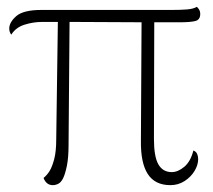

<svg xmlns="http://www.w3.org/2000/svg" viewBox="-20 -531 621 560"><path d="M477 9Q432 9 411 -23.5Q390 -56 391 -121L393 -488H430L429 -126Q429 -74 442 -51.5Q455 -29 481 -29Q499 -29 517.5 -44.5Q536 -60 544 -92Q552 -89 555 -82Q558 -75 558 -67Q558 -50 547.5 -32.5Q537 -15 518.5 -3Q500 9 477 9ZM134 9Q115 9 107 -12Q117 -20 124.5 -32Q132 -44 138 -66.5Q144 -89 144 -125L149 -484L183 -483L180 -110Q180 -71 175 -47Q170 -23 164 -11Q158 1 150 5Q142 9 134 9ZM13 -430Q7 -437 7 -448Q7 -466 27.5 -484Q48 -502 101 -502H482Q507 -502 525.5 -503.5Q544 -505 554 -511Q557 -509 560.5 -503.5Q564 -498 564 -490Q564 -473 549 -469.5Q534 -466 504 -466Q453 -466 402 -466Q351 -466 300.5 -466.5Q250 -467 200.5 -467Q151 -467 102 -467Q77 -467 51.5 -459Q26 -451 13 -430Z"/></svg>

Font: Arima ExtraLight
Style: Regular
Weight: 250
Designer: Joana Correia and Natanael Gama
Foundry: NDISCOVER
Version: Version 1.101;gftools[0.9.23]